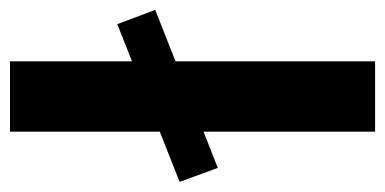

<svg xmlns="http://www.w3.org/2000/svg" viewBox="-231 -563 778 388"><g transform="rotate(-90 158.0 -369.0)"><path d="M-15.6 -395 12.7 -317.9 85.9 -346.7V0H228V-403.3L332 -444.3L303.2 -521L228 -491.2V-737.8H85.9V-435.1Z"/></g></svg>

Font: Estedad Bold
Style: Regular
Weight: 700
Designer: Amin Abedi
Version: Version 7.3